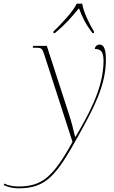

<svg xmlns="http://www.w3.org/2000/svg" viewBox="-153 -786 621 1046"><path d="M138 -614V-606H146C207 -656 236 -692 277 -741C296 -692 312 -656 351 -606H359V-614C336 -652 301 -721 295 -766H265C244 -721 177 -652 138 -614ZM-53 240C98 240 153 172 275 -48C354 -191 424 -318 424 -461C424 -521 411 -543 391 -543C375 -543 364 -533 364 -519C393 -519 411 -509 411 -454C411 -299 321 -149 259 -41H256C247 -81 236 -124 220 -172L102 -536H28L25 -526H40C73 -526 77 -524 89 -486L242 -13C137 178 76 230 -53 230C-84 230 -113 223 -129 214L-133 222C-112 233 -81 240 -53 240Z"/></svg>

Font: Noto Serif Display Thin
Style: Italic
Weight: 100
Italic angle: -12°
Designer: Monotype Design Team
Foundry: Monotype Imaging Inc.
Version: Version 2.009